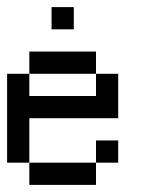

<svg xmlns="http://www.w3.org/2000/svg" viewBox="-20 -520 415 540"><path d="M62.5 -312.5V-375H125V-312.5ZM125 -312.5V-375H187.5V-312.5ZM187.5 -312.5V-375H250V-312.5ZM250 -250V-312.5H312.5V-250ZM250 -187.5V-250H312.5V-187.5ZM187.5 -187.5V-250H250V-187.5ZM125 -187.5V-250H187.5V-187.5ZM62.5 -187.5V-250H125V-187.5ZM0 -250V-312.5H62.5V-250ZM0 -187.5V-250H62.5V-187.5ZM0 -125V-187.5H62.5V-125ZM0 -62.5V-125H62.5V-62.5ZM62.5 0V-62.5H125V0ZM125 0V-62.5H187.5V0ZM187.5 0V-62.5H250V0ZM250 -62.5V-125H312.5V-62.5ZM125 -437.5V-500H187.5V-437.5Z"/></svg>

Font: AprilSans
Style: Regular
Weight: 400
Designer: typesprite
Version: Version 1.001;PS 001.001;hotconv 1.0.88;makeotf.lib2.5.64775